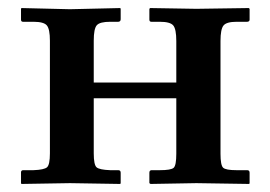

<svg xmlns="http://www.w3.org/2000/svg" viewBox="-20 -456 671 477"><path d="M104 -355Q104 -383.8 96.4 -392.8Q88.9 -401.9 63 -401.9H37.1Q32.2 -401.9 32.2 -407.2V-434.1L33.2 -436L153.8 -433.1L278.8 -436L279.8 -434.1V-408.2Q279.8 -402.3 273.9 -401.9H253.9Q228 -401.9 220.5 -393.3Q212.9 -384.8 212.9 -355V-251H418V-354Q418 -383.8 410.4 -392.8Q402.8 -401.9 377 -401.9H356Q351.1 -401.9 351.1 -407.2V-434.1L353 -436L467.8 -434.1L598.1 -436L600.1 -434.1V-407.2Q600.1 -402.3 594.2 -401.9H567.9Q543 -401.9 535.4 -392.8Q527.8 -383.8 527.8 -354V-74.2Q527.8 -45.4 534.4 -39.3Q541 -33.2 567.9 -33.2H594.2Q600.1 -33.2 600.1 -26.9V-1L599.1 1L467.8 -1L354 1L351.1 -1V-26.9Q351.1 -32.7 356 -33.2H377Q404.8 -33.2 411.4 -39.1Q418 -44.9 418 -74.2V-211.9H212.9V-75.2Q212.9 -46.4 220 -40.3Q227.1 -34.2 253.9 -33.2H273.9Q279.8 -33.2 279.8 -26.9V-1L278.8 1L153.8 -1L33.2 1L32.2 -1V-27.8Q32.2 -32.7 37.1 -33.2H63Q89.8 -34.2 96.9 -40.5Q104 -46.9 104 -75.2Z"/></svg>

Font: Linux Libertine
Style: Semibold
Weight: 600
Designer: Philipp H. Poll
Foundry: Philipp H. Poll
Version: Version 5.1.2 ; ttfautohint (v0.9)